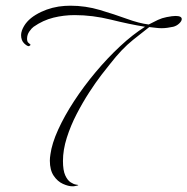

<svg xmlns="http://www.w3.org/2000/svg" viewBox="-20 -586 658 674"><path d="M234 68Q220 68 201 59.5Q182 51 168.5 31Q155 11 155 -22Q155 -27 155.5 -32.5Q156 -38 157 -44Q162 -82 184 -130.5Q206 -179 240 -231Q274 -283 315.5 -332.5Q357 -382 401.5 -423.5Q446 -465 489 -492Q434 -501 369.5 -517Q305 -533 242 -533Q204 -533 167.5 -524Q131 -515 98 -492Q91 -487 83 -475.5Q75 -464 75 -450Q75 -440 79.5 -436Q84 -432 86.5 -430Q89 -428 82 -424Q76 -423 65 -433.5Q54 -444 54 -463Q54 -470 57 -479Q69 -512 105.5 -534Q142 -556 186 -563Q207 -566 227 -566Q280 -566 330.5 -551Q381 -536 425 -520Q469 -504 502 -500Q519 -509 534 -516Q549 -523 565 -526Q575 -528 583 -529Q591 -530 596 -530Q618 -530 618 -519Q618 -512 609 -503.5Q600 -495 588 -492Q578 -490 568 -488.5Q558 -487 547 -487Q537 -487 526 -488.5Q515 -490 504 -491Q487 -478 447 -446Q407 -414 366 -361Q356 -349 336 -323Q316 -297 293 -261.5Q270 -226 249 -185.5Q228 -145 214.5 -102.5Q201 -60 201 -21Q201 12 209 29.5Q217 47 228 54Q239 61 247 62Q255 63 255 64Q255 65 244 67Q241 68 234 68Z"/></svg>

Font: Gwendolyn
Style: Regular
Weight: 400
Designer: Robert E. Leuschke
Foundry: Robert E. Leuschke
Version: Version 1.010; ttfautohint (v1.8.3)